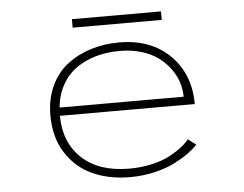

<svg xmlns="http://www.w3.org/2000/svg" viewBox="-47 -676 945 743"><g transform="rotate(-5 425.0 -304.0)"><path d="M258 -617.5H604V-584.5H258ZM695 -92Q681.5 -77 660 -61.2Q638.5 -45.5 605.5 -28.2Q572.5 -11 526.2 0Q480 11 429.5 11Q347.5 11 283.5 -18.2Q219.5 -47.5 181 -108.2Q142.5 -169 142.5 -253.5Q142.5 -317.5 166 -367.8Q189.5 -418 230 -449Q270.5 -480 322 -496Q373.5 -512 432 -512Q554.5 -512 628.8 -438.8Q703 -365.5 703 -249H179Q180 -144.5 246 -83.2Q312 -22 429.5 -22Q476.5 -22 518.2 -31.8Q560 -41.5 588.5 -57Q617 -72.5 635.2 -87Q653.5 -101.5 664 -115.5ZM431.5 -479Q382 -479 339.2 -467Q296.5 -455 262.5 -431.2Q228.5 -407.5 207 -369Q185.5 -330.5 180.5 -281H662.5Q662.5 -309.5 653.5 -337.5Q644.5 -365.5 625.5 -391.2Q606.5 -417 579.8 -436.5Q553 -456 514.8 -467.5Q476.5 -479 431.5 -479Z"/></g></svg>

Font: League Mono Wide Thin
Style: Regular
Weight: 100
Width: 8
Designer: Tyler Finck
Foundry: The League of Moveable Type / Tyler Finck
Version: Version 2.210